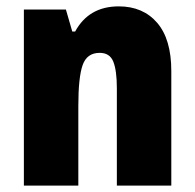

<svg xmlns="http://www.w3.org/2000/svg" viewBox="-20 -583 611 603"><path d="M353 -563Q429 -563 473.5 -511.5Q518 -460 518 -360V0H347V-306Q347 -361 336 -389Q325 -417 293 -417Q253 -417 239.5 -378.5Q226 -340 226 -250V0H55V-553H187L207 -484H216Q259 -563 353 -563Z"/></svg>

Font: Noto Sans Malayalam Condensed Black
Style: Regular
Weight: 900
Width: 3
Designer: Jelle Bosma - Monotype Design Team
Foundry: Monotype Imaging Inc.
Version: Version 2.104; ttfautohint (v1.8.4.7-5d5b)